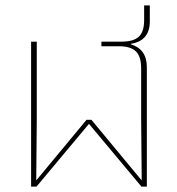

<svg xmlns="http://www.w3.org/2000/svg" viewBox="-20 -690 653 710"><path d="M95 -536H116V-249L114 -24H115L300 -247H318L503 -24H504L502 -249V-437Q502 -482 482 -500.5Q462 -519 420 -519H355V-536H429Q474 -536 493.5 -554.5Q513 -573 513 -615V-670H534V-611Q534 -539 464 -528V-526Q492 -518 507.5 -497Q523 -476 523 -441V0H503L309 -232L115 0H95Z"/></svg>

Font: IBM Plex Sans Thai Thin
Style: Regular
Weight: 100
Designer: Mike Abbink, Paul van der Laan, Pieter van Rosmalen, Ben Mitchell, Mark Frömberg
Foundry: Bold Monday
Version: Version 1.1